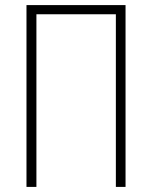

<svg xmlns="http://www.w3.org/2000/svg" viewBox="-20 -734 598 754"><path d="M84 0H123V-678H435V0H473V-714H84Z"/></svg>

Font: Noto Sans Condensed ExtraLight
Style: Regular
Weight: 200
Width: 3
Designer: Monotype Design Team
Foundry: Monotype Imaging Inc.
Version: Version 2.013